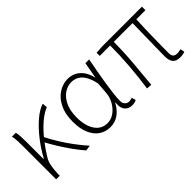

<svg xmlns="http://www.w3.org/2000/svg" viewBox="25 -1093 1655 1655"><g transform="rotate(-45 852.5 -265.0)"><path d="M102 0V-396Q102 -428 101 -463Q100 -498 93 -530H140Q145 -512 147 -478Q149 -444 149 -410V-202H153Q197 -283 253 -354Q309 -425 368 -475.5Q427 -526 481 -543L485 -497Q440 -480 389 -438Q338 -396 286 -333.5Q234 -271 184 -190Q163 -158 155.5 -115Q148 -72 146 -25V0ZM462 7Q427 -32 388.5 -85.5Q350 -139 314 -197Q278 -255 251 -306L284 -334Q310 -282 346.5 -222.5Q383 -163 426 -105.5Q469 -48 512 0Z M753 13Q695 13 650.5 -16.5Q606 -46 580 -105Q554 -164 554 -252Q554 -345 586.5 -410Q619 -475 672 -509Q725 -543 785 -543Q821 -543 856 -527.5Q891 -512 918.5 -477Q946 -442 960 -384H962L988 -530H1034Q1023 -474 1012 -413Q1001 -352 991.5 -292.5Q982 -233 975.5 -180Q969 -127 969 -87Q969 -61 984.5 -45Q1000 -29 1023 -29Q1032 -29 1042.5 -31.5Q1053 -34 1060 -37L1070 1Q1061 6 1048 9.5Q1035 13 1016 13Q975 13 949.5 -17Q924 -47 932 -107H929Q863 13 753 13ZM759 -29Q802 -29 840 -55.5Q878 -82 904 -126.5Q930 -171 934 -224L942 -329Q930 -385 911.5 -419.5Q893 -454 871.5 -471.5Q850 -489 828 -495Q806 -501 787 -501Q740 -501 698 -472.5Q656 -444 630 -388.5Q604 -333 604 -252Q604 -150 645 -89.5Q686 -29 759 -29Z M1603 13Q1572 13 1552.5 2.5Q1533 -8 1523 -31Q1513 -54 1513 -89Q1513 -115 1514 -161.5Q1515 -208 1516 -264.5Q1517 -321 1518 -379Q1519 -437 1520 -487H1291Q1291 -365 1280 -239Q1269 -113 1258 3L1210 0Q1227 -116 1237 -242Q1247 -368 1247 -487H1120V-525L1193 -530H1677V-487H1566Q1563 -435 1561.5 -376Q1560 -317 1559 -259.5Q1558 -202 1557.5 -155.5Q1557 -109 1557 -83Q1557 -55 1569.5 -42Q1582 -29 1608 -29Q1620 -29 1653 -35L1661 3Q1649 8 1635 10.5Q1621 13 1603 13Z"/></g></svg>

Font: Noto Sans TC ExtraLight
Style: Regular
Weight: 250
Designer: Ryoko NISHIZUKA  (kana, bopomofo & ideographs); Paul D. Hunt (Latin, Greek & Cyrillic); Sandoll Communications , Soo-you
Foundry: Adobe
Version: Version 2.004-H2;hotconv 1.0.118;makeotfexe 2.5.65603